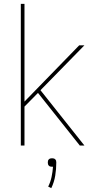

<svg xmlns="http://www.w3.org/2000/svg" viewBox="-20 -755 540 996"><path d="M418 0H394L177 -273L107 -202V0H88V-735H107V-228L391 -520H418L190 -287ZM246 221 230 213Q242 189 247.5 163Q253 137 255 110H250Q246 110 241.5 109Q237 108 233.5 104.5Q230 101 229 96.5Q228 92 228 88Q228 83 229 79Q230 75 233.5 71.5Q237 68 241.5 67Q246 66 250 66Q254 66 258.5 67Q263 68 266.5 71.5Q270 75 271 79Q272 83 272 88Q272 122 266.5 156Q261 190 246 221Z"/></svg>

Font: Iosevka Thin
Style: Regular
Weight: 100
Monospace: yes
Designer: Belleve Invis
Foundry: Belleve Invis
Version: Version 32.5.0; ttfautohint (v1.8.4)